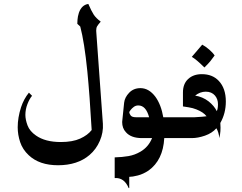

<svg xmlns="http://www.w3.org/2000/svg" viewBox="-20 -702 1228 976"><path d="M503 -73Q506 -29 487.5 14Q469 57 435 86Q374 138 275 138Q180 138 126 87Q95 58 82.5 20.5Q70 -17 70 -55Q70 -104 87 -157Q101 -199 127 -231L143 -215Q130 -200 119.5 -173Q109 -146 109 -118Q109 -94 120 -64.5Q131 -35 163 -13Q210 20 289 20Q349 20 387.5 2.5Q426 -15 446 -41Q436 -217 424 -339Q409 -488 388 -567L373 -581Q373 -586 374 -602Q375 -618 381 -637Q395 -677 429 -682Q445 -645 456.5 -627.5Q468 -610 492 -592Q478 -576 473.5 -568Q469 -560 469 -546Q469 -537 470 -531Q478 -429 503 -73Z M915 0H815Q809 112 735 165Q708 183 680.5 190Q653 197 637 197V254H634Q612 200 563 203V98Q601 97 633 91.5Q665 86 694 69Q735 45 753 0H702Q646 0 620 -30Q601 -50 601 -82L602 -92L611 -180Q614 -207 636.5 -230.5Q659 -254 694 -254Q737 -254 770 -210Q799 -170 810 -106H915ZM738 -106Q722 -166 683 -166Q670 -166 660 -158.5Q650 -151 644 -143Q638 -135 637 -132Q637 -126 643.5 -116Q650 -106 671 -106Z M1071 -420Q1062 -407 1050 -392Q1038 -377 1019 -359Q978 -400 955 -413Q997 -461 1008 -475Q1025 -466 1043.5 -450Q1062 -434 1071 -420Z M1100 -77Q1101 -69 1101 -53Q1101 -34 1098.5 -19Q1096 -4 1095 0Q1092 -30 1080 -50Q1058 -25 1022 -12.5Q986 0 955 0H898Q876 0 860.5 -15.5Q845 -31 845 -53Q845 -75 860.5 -90.5Q876 -106 898 -106H969Q990 -107 1007 -108.5Q1024 -110 1030 -111Q1014 -132 978 -146Q961 -153 939 -156.5Q917 -160 910 -161V-232Q910 -276 936.5 -300.5Q963 -325 1006 -325Q1060 -325 1092 -291Q1128 -253 1128 -186Q1128 -126 1100 -77ZM1088 -172Q1088 -198 1073 -216Q1056 -236 1026 -236Q997 -236 972 -216Q1010 -210 1040 -187Q1069 -164 1082 -137Q1088 -149 1088 -172Z"/></svg>

Font: Katibeh
Style: Regular
Weight: 400
Designer: Arabic design by Kourosh Beigpour, Latin design by Eduardo Tunni, engineering by Lasse Fister
Version: Version 1.000